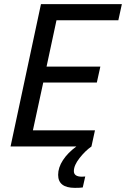

<svg xmlns="http://www.w3.org/2000/svg" viewBox="-20 -708 609 928"><path d="M253 -610 205 -386H465L448 -309H189L139 -78H439L422 0Q392 21 364.5 56Q337 91 337 119Q337 146 376 146L392 145L380 198Q368 200 342 200Q261 200 261 137Q261 102 284 66.5Q307 31 349 0H31L178 -688H569L552 -610Z"/></svg>

Font: Saira Semi Condensed
Style: Italic
Weight: 400
Width: 4
Italic angle: -12°
Designer: Hector Gatti with collaboration of the Omnibus-Type team
Foundry: Omnibus-Type
Version: Version 1.001; ttfautohint (v1.8)